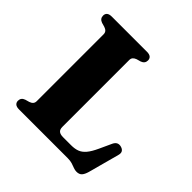

<svg xmlns="http://www.w3.org/2000/svg" viewBox="-187 -853 1024 1024"><g transform="rotate(45 325.0 -341.0)"><path d="M363.5 -639.7 339.9 -633Q327.6 -628.7 321.1 -621.3Q314.6 -613.9 314.6 -602V-98.1Q314.6 -77.9 325.1 -69.6Q335.7 -61.4 356.3 -61.4H417Q444.4 -61.4 464.2 -68.9Q484.1 -76.4 500.8 -96.2Q517.6 -116 534.8 -153.5L566.5 -222.5Q573.8 -237.6 584.7 -242.7Q595.6 -247.8 609.8 -243.8Q624.5 -239.8 630.5 -229.8Q636.5 -219.9 631.8 -203L584.3 -27.3Q577.6 -4 567.3 7.2Q557 18.4 536.9 18.4Q524.9 18.4 513.3 13.8Q501.7 9.2 487.3 4.6Q473 0 452.3 0H85.3Q66.4 0 57.4 -7.8Q48.4 -15.7 48.4 -28.8Q48.4 -51.9 72.1 -60.3L95.7 -67Q108.4 -71.3 114.7 -78.7Q121 -86.1 121 -98V-602Q121 -613.9 114.7 -621.3Q108.4 -628.7 95.7 -633L72.1 -639.7Q48.4 -648.1 48.4 -671.2Q48.4 -684.8 57.4 -692.4Q66.4 -700 85.3 -700H350.3Q369.3 -700 378.2 -692.4Q387.2 -684.8 387.2 -671.2Q387.2 -648.1 363.5 -639.7Z"/></g></svg>

Font: Fraunces
Style: Regular
Weight: 900
Version: Version 1.000;[b76b70a41]